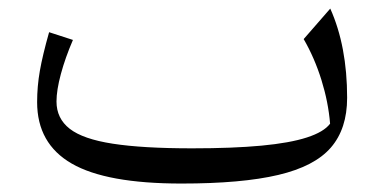

<svg xmlns="http://www.w3.org/2000/svg" viewBox="-20 -426 904 452"><path d="M757.1 -134.9Q742.6 -115.4 702.5 -102.4Q662.5 -89.4 595.4 -83.1Q528.3 -76.8 432.2 -76.8Q315.7 -76.8 245.6 -87.7Q175.4 -98.5 144.2 -122.8Q113 -147.1 113 -187.1Q113 -213.5 123.3 -251.8Q133.6 -290 151.7 -332L95.6 -350.2Q80.1 -295.4 73.8 -259.1Q67.4 -222.8 67.4 -185.6Q67.4 -87.9 148.9 -40.9Q230.3 6.1 407.1 6.1Q549.6 6.1 635.2 -14.2Q720.8 -34.4 759 -78.7Q797.2 -122.9 797.2 -195.7Q797.2 -317.3 757.5 -405.8L694.9 -334Q720.4 -290 736.7 -237.8Q752.9 -185.7 757.1 -134.9Z"/></svg>

Font: Pinar-VF
Style: Regular
Weight: 300
Designer: Amin Abedi
Version: Version 3.0